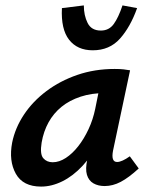

<svg xmlns="http://www.w3.org/2000/svg" viewBox="-20 -681 554 710"><path d="M132 9Q65 9 38.5 -38.5Q12 -86 25 -154Q36 -208 68.5 -257Q101 -306 151.5 -344Q202 -382 266 -404Q330 -426 404 -426Q424 -426 437 -424.5Q450 -423 461 -421L398 -124Q390 -82 413 -82Q422 -82 434 -87.5Q446 -93 460 -103L493 -58Q456 -24 426.5 -8.5Q397 7 367 7Q343 7 325.5 -3Q308 -13 301.5 -34.5Q295 -56 303 -92L336 -243L390 -277Q375 -211 347.5 -158Q320 -105 285 -67.5Q250 -30 210.5 -10.5Q171 9 132 9ZM175 -81Q199 -81 223.5 -97Q248 -113 269.5 -140.5Q291 -168 307.5 -203.5Q324 -239 332 -278L352 -377L407 -334Q398 -336 389 -336.5Q380 -337 371 -337Q319 -337 278 -323.5Q237 -310 207.5 -286Q178 -262 159.5 -228.5Q141 -195 134 -154Q127 -111 140 -96Q153 -81 175 -81ZM323 -495Q266 -495 235.5 -534Q205 -573 209 -651L290 -661Q290 -624 304 -596Q318 -568 353 -568Q383 -568 400.5 -592Q418 -616 433 -661L487 -651Q462 -581 423.5 -538Q385 -495 323 -495Z"/></svg>

Font: Ysabeau
Style: Bold Italic
Weight: 700
Italic angle: -12°
Designer: Christian Thalmann (Catharsis Fonts)
Version: Version 2.002